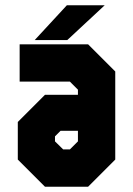

<svg xmlns="http://www.w3.org/2000/svg" viewBox="-20 -708 504 728"><path d="M150.5 0 47.5 -103V-245.5L150.5 -348.5H275.5V-368L245 -398.5H54.5V-540H314L417 -437V-103L314 0ZM219.5 -141.5H245L275.5 -172V-212H209.5L188.5 -191V-172ZM111.5 -556 233.5 -688H377L235 -556Z"/></svg>

Font: Tourney Condensed Black
Style: Regular
Weight: 900
Width: 3
Designer: Tyler Finck
Foundry: Etcetera Type Co
Version: Version 1.010; ttfautohint (v1.8.3)